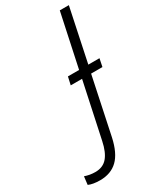

<svg xmlns="http://www.w3.org/2000/svg" viewBox="-381 -780 844 1028"><g transform="rotate(-30 41.0 -266.0)"><path d="M-85 182Q-129 182 -156 170L-150 120Q-119 131 -85 131Q-38 131 -11 99.5Q16 68 29 5L102 -337H32L43 -386H112L182 -714H238L169 -386H238L228 -337H158L84 14Q65 102 23.5 142Q-18 182 -85 182Z"/></g></svg>

Font: Noto Sans SemiCondensed Light
Style: Italic
Weight: 300
Width: 4
Italic angle: -12°
Designer: Monotype Design Team
Foundry: Monotype Imaging Inc.
Version: Version 2.013; ttfautohint (v1.8.4.7-5d5b)